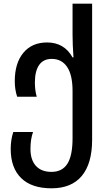

<svg xmlns="http://www.w3.org/2000/svg" viewBox="-20 -780 589 1040"><path d="M38 27Q38 -23 52 -65H159Q145 -26 145 27Q145 86 174.5 118.5Q204 151 259 151Q317 151 345 107Q373 63 373 -31V-287Q373 -374 343.5 -417.5Q314 -461 260 -461Q215 -461 192 -428Q169 -395 169 -333Q169 -290 179 -256H73Q60 -295 60 -340Q60 -438 106.5 -494Q153 -550 235 -550Q328 -550 373 -469H378Q373 -539 373 -592V-760H479V-23Q479 106 423 173Q367 240 259 240Q151 240 94.5 184.5Q38 129 38 27Z"/></svg>

Font: Noto Sans Georgian Medium Narrow
Style: Regular
Weight: 500
Width: 4
Designer: Monotype Design team
Foundry: Monotype Imaging Inc.
Version: Version 1.000